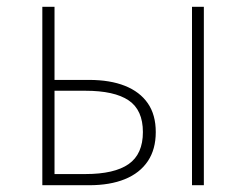

<svg xmlns="http://www.w3.org/2000/svg" viewBox="-20 -547 727 567"><path d="M105 0V-527H141V-311H243Q305 -311 349 -293.5Q393 -276 416.5 -242Q440 -208 440 -157Q440 -106 416.5 -71Q393 -36 349 -18Q305 0 243 0ZM141 -33H232Q318 -33 360 -62.5Q402 -92 402 -157Q402 -222 360 -250.5Q318 -279 232 -279H141ZM547 0V-527H582V0Z"/></svg>

Font: Noto Sans JP
Style: Regular
Weight: 100
Designer: Ryoko NISHIZUKA 西塚涼子 (kana, bopomofo & ideographs); Paul D. Hunt (Latin, Greek & Cyrillic); Sandoll Communications 산돌커뮤니
Foundry: Adobe
Version: Version 2.004;hotconv 1.0.118;makeotfexe 2.5.65603